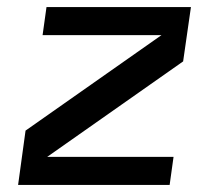

<svg xmlns="http://www.w3.org/2000/svg" viewBox="-20 -521 558 541"><path d="M113 -79H114H469L458 0H31L52 -153L435 -422H100L111 -501H518L496 -348Z"/></svg>

Font: Fivo Sans Modern Med
Style: Italic
Weight: 450
Designer: Alexander Slobzheninov
Foundry: Alexander Slobzheninov
Version: 1.0